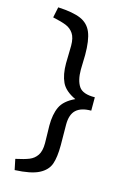

<svg xmlns="http://www.w3.org/2000/svg" viewBox="-133 -795 670 1012"><g transform="rotate(15 202.5 -289.0)"><path d="M254 -447 255 -488Q256 -501 256 -527Q256 -607 238.5 -649.5Q221 -692 178.5 -710.5Q136 -729 54 -733L42 -675Q89 -665 115 -654.5Q141 -644 156.5 -621Q172 -598 172 -555L171 -504Q170 -489 170 -459Q170 -397 189 -356.5Q208 -316 266 -289Q208 -262 189 -221.5Q170 -181 170 -119Q170 -89 171 -74L172 -23Q172 20 156.5 43Q141 66 115 76.5Q89 87 42 97L54 155Q142 151 185 129Q228 107 241.5 69.5Q255 32 255 -35L254 -147Q254 -202 281 -227Q308 -252 363 -252V-325Q297 -324 275.5 -356Q254 -388 254 -447Z"/></g></svg>

Font: Geom Light
Style: Regular
Weight: 300
Version: Version 1.102